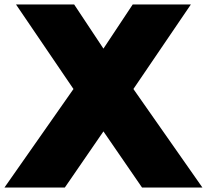

<svg xmlns="http://www.w3.org/2000/svg" viewBox="-40 -845 932 865"><path d="M558 -825H820L561 -444L872 0H600L426 -253L252 0H-20L291 -444L32 -825H294L426 -626Z"/></svg>

Font: Spartan MB
Style: Regular
Weight: 900
Designer: Matt Bailey
Foundry: Matt Bailey
Version: Version 001.001